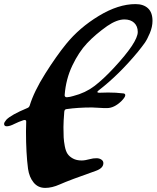

<svg xmlns="http://www.w3.org/2000/svg" viewBox="-33 -891 765 938"><path d="M188 27Q153 27 131.5 1Q110 -25 104 -66Q94 -142 94 -249Q94 -279 95 -294Q96 -301 92.5 -303.5Q89 -306 82 -304Q58 -296 38 -286Q15 -274 0 -274Q-13 -274 -13 -286Q-13 -293 -2 -306Q21 -330 100 -363Q109 -366 112 -375Q133 -444 187.5 -530.5Q242 -617 290 -676Q355 -756 450 -813.5Q545 -871 629 -871Q668 -871 690 -850.5Q712 -830 712 -789Q712 -760 699 -729Q686 -698 673.5 -680.5Q661 -663 640 -637Q548 -526 451 -451Q442 -445 443 -441Q444 -437 455 -438Q469 -439 495 -439Q535 -439 566 -435Q579 -435 579 -426Q579 -416 559 -396Q524 -363 490 -363H475Q466 -363 446 -364.5Q426 -366 416 -366Q348 -366 292 -358Q282 -357 281 -345Q277 -297 277 -270Q277 -239 278 -220Q279 -201 283.5 -177Q288 -153 297 -139.5Q306 -126 323.5 -116.5Q341 -107 366 -107Q382 -107 408 -114Q421 -118 439 -118Q452 -118 462 -111.5Q472 -105 472 -94Q472 -70 437 -57Q306 -11 259 10Q221 27 188 27ZM295 -416Q309 -417 325 -422Q384 -437 428 -470.5Q472 -504 523 -559Q640 -685 640 -735Q640 -763 622.5 -779.5Q605 -796 575 -796Q538 -796 491 -764Q433 -723 392.5 -680Q352 -637 320.5 -571Q289 -505 283 -428Q282 -422 285.5 -418.5Q289 -415 295 -416Z"/></svg>

Font: Joscelyn
Style: Regular
Weight: 400
Designer: Peter S. Baker
Version: Version 1.012